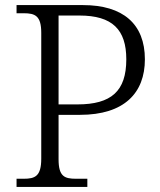

<svg xmlns="http://www.w3.org/2000/svg" viewBox="-20 -734 629 754"><path d="M45 0H323V-32H279C233 -32 210 -41 210 -109V-283H294C468 -283 549 -369 549 -501C549 -640 463 -714 306 -714H45V-682H73C118 -682 142 -672 142 -605V-111C142 -42 118 -32 73 -32H45ZM210 -324V-673H292C421 -673 476 -618 476 -501C476 -376 417 -324 284 -324Z"/></svg>

Font: Noto Serif Light
Style: Regular
Weight: 300
Designer: Monotype Design Team
Foundry: Monotype Imaging Inc.
Version: Version 2.013